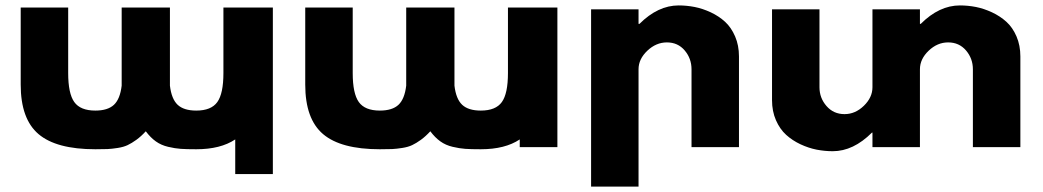

<svg xmlns="http://www.w3.org/2000/svg" viewBox="-20 -548 3883 715"><path d="M57.1 -232.9V-520H233.9V-275.9Q233.9 -199.7 256.6 -168Q279.3 -136.2 335 -136.2Q381.3 -136.2 404.3 -157.7Q427.2 -179.2 433.1 -229V-520H612.8V-229Q618.7 -179.2 641.6 -157.7Q664.6 -136.2 710.9 -136.2Q766.6 -136.2 789.3 -168Q812 -199.7 812 -275.9V-520H996.1V100.1H856V-28.8Q801.3 7.8 710.9 7.8Q673.8 7.8 653.1 6.3Q632.3 4.9 606.2 -1.2Q580.1 -7.3 560.3 -21.5Q540.5 -35.6 522.9 -59.1Q505.4 -40 487.8 -27.3Q470.2 -14.6 455.3 -7.6Q440.4 -0.5 418.7 2.9Q397 6.3 380.6 7.1Q364.3 7.8 335 7.8Q189.9 7.8 123.5 -48.6Q57.1 -105 57.1 -232.9Z M1116.7 -232.9V-520H1293.5V-275.9Q1293.5 -199.7 1316.2 -168Q1338.9 -136.2 1394.5 -136.2Q1440.9 -136.2 1463.9 -157.7Q1486.8 -179.2 1492.7 -229V-520H1672.4V-229Q1678.2 -179.2 1701.2 -157.7Q1724.1 -136.2 1770.5 -136.2Q1826.2 -136.2 1848.9 -168Q1871.6 -199.7 1871.6 -275.9V-520H2055.7V0H1915.5V-28.8Q1860.8 7.8 1770.5 7.8Q1733.4 7.8 1712.6 6.3Q1691.9 4.9 1665.8 -1.2Q1639.6 -7.3 1619.9 -21.5Q1600.1 -35.6 1582.5 -59.1Q1564.9 -40 1547.4 -27.3Q1529.8 -14.6 1514.9 -7.6Q1500 -0.5 1478.3 2.9Q1456.5 6.3 1440.2 7.1Q1423.8 7.8 1394.5 7.8Q1249.5 7.8 1183.1 -48.6Q1116.7 -105 1116.7 -232.9Z M2181.2 147V-513.2H2357.9V-459H2361.3Q2430.2 -527.8 2507.3 -527.8Q2537.1 -527.8 2566.9 -522Q2596.7 -516.1 2627 -502Q2657.2 -487.8 2680.2 -466.8Q2703.1 -445.8 2717.5 -412.4Q2731.9 -378.9 2731.9 -337.9V0H2555.2V-290Q2555.2 -330.1 2529.8 -360.1Q2504.4 -390.1 2463.4 -390.1Q2423.3 -390.1 2390.6 -359.1Q2357.9 -328.1 2357.9 -290V147Z M2855 -174.8V-513.2H3031.7V-223.1Q3031.7 -183.1 3057.9 -153.1Q3084 -123 3125 -123Q3165 -123 3197 -154.1Q3229 -185.1 3229 -223.1V-513.2H3405.8V-459H3408.7Q3477.5 -527.8 3554.7 -527.8Q3584.5 -527.8 3614.3 -522Q3644 -516.1 3674.3 -502Q3704.6 -487.8 3727.8 -466.8Q3751 -445.8 3765.4 -412.4Q3779.8 -378.9 3779.8 -337.9V0H3603V-290Q3603 -330.1 3577.4 -360.1Q3551.8 -390.1 3510.7 -390.1Q3470.7 -390.1 3438.2 -359.1Q3405.8 -328.1 3405.8 -290V0H3229V-54.2H3227.1Q3157.7 15.1 3081.1 15.1Q3051.3 15.1 3021.2 9.3Q2991.2 3.4 2960.9 -10.7Q2930.7 -24.9 2907.5 -45.9Q2884.3 -66.9 2869.6 -100.3Q2855 -133.8 2855 -174.8Z"/></svg>

Font: Hussar Preview
Style: Bold
Weight: 700
Foundry: Cannot Into Space Fonts, PlusOne Fonts
Version: Version 2.29RC2 "Millennial"